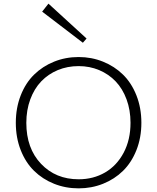

<svg xmlns="http://www.w3.org/2000/svg" viewBox="-20 -1010 853 1043"><path d="M450.2 -800.8 243.2 -990.2 209 -946.8 430.2 -777.8ZM407.2 13.2Q335.9 13.2 273.7 -11.7Q211.4 -36.6 165.3 -81.8Q119.1 -127 92.5 -194.6Q65.9 -262.2 65.9 -342.8Q65.9 -423.8 92.5 -491.7Q119.1 -559.6 165.3 -604.7Q211.4 -649.9 273.7 -675Q335.9 -700.2 407.2 -700.2Q477.5 -700.2 539.8 -675Q602.1 -649.9 648.2 -604.7Q694.3 -559.6 721.2 -491.7Q748 -423.8 748 -342.8Q748 -262.2 721.2 -194.6Q694.3 -127 648.2 -81.8Q602.1 -36.6 539.8 -11.7Q477.5 13.2 407.2 13.2ZM407.2 -36.1Q487.3 -36.1 551 -73.2Q614.7 -110.4 651.9 -180.7Q689 -251 689 -342.8Q689 -412.1 667.5 -470.2Q646 -528.3 608.2 -567.9Q570.3 -607.4 518.6 -629.2Q466.8 -650.9 407.2 -650.9Q346.2 -650.9 293.9 -629.2Q241.7 -607.4 203.9 -567.9Q166 -528.3 144.5 -470.2Q123 -412.1 123 -342.8Q123 -204.1 202.9 -120.1Q282.7 -36.1 407.2 -36.1Z"/></svg>

Font: BioRhyme Light
Style: Regular
Weight: 300
Designer: Aoife Mooney
Foundry: Aoife Mooney Type
Version: Version 1.500;PS 001.500;hotconv 1.0.88;makeotf.lib2.5.64775